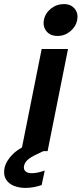

<svg xmlns="http://www.w3.org/2000/svg" viewBox="-40 -740 399 940"><path d="M164 -500H293L193 0H64ZM242 -564Q206 -564 187.5 -587Q169 -610 175 -642Q181 -675 209 -697.5Q237 -720 273 -720Q307 -720 325.5 -697.5Q344 -675 338 -642Q332 -610 304.5 -587Q277 -564 242 -564ZM171 -65 189 -8 143 14Q110 29 95.5 42.5Q81 56 78 71Q74 88 84 98Q94 108 115 108Q143 108 179 95L164 166Q147 172 126.5 176Q106 180 85 180Q54 180 28.5 170Q3 160 -10.5 138.5Q-24 117 -18 83Q-10 47 23 14.5Q56 -18 132 -49Z"/></svg>

Font: Albert Sans
Style: Bold Italic
Weight: 700
Italic angle: -11.25°
Designer: Andreas Rasmussen
Foundry: a.Foundry
Version: Version 1.025